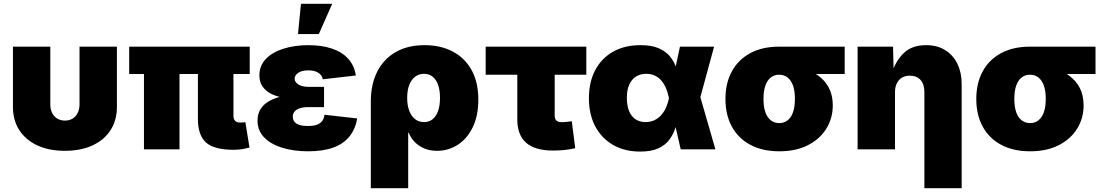

<svg xmlns="http://www.w3.org/2000/svg" viewBox="-20 -784 5788 1008"><path d="M320.3 7.8Q237.3 7.8 176.3 -20.5Q115.2 -48.8 81.5 -100.6Q47.9 -152.3 47.9 -223.1V-539.1H244.1V-236.3Q244.1 -210.4 253.7 -191.2Q263.2 -171.9 280.8 -161.4Q298.3 -150.9 320.8 -150.9Q343.8 -150.9 361.1 -161.4Q378.4 -171.9 387.9 -191.2Q397.5 -210.4 397.5 -236.3V-539.1H593.8V-223.1Q593.8 -152.3 560.3 -100.6Q526.9 -48.8 465.3 -20.5Q403.8 7.8 320.3 7.8Z M1206.1 2.4Q1103.5 2.4 1061.3 -36.1Q1019 -74.7 1019 -159.2V-502.9H1205.6V-174.8Q1205.6 -158.2 1214.8 -149.4Q1224.1 -140.6 1241.7 -140.6Q1250.5 -140.6 1257.6 -141.1Q1264.6 -141.6 1268.1 -142.6L1290 -9.3Q1277.8 -5.9 1255.9 -1.7Q1233.9 2.4 1206.1 2.4ZM735.8 0V-502.9H922.4V0ZM658.2 -395.5V-539.1H1291V-395.5Z M1597.7 10.3Q1522.5 10.3 1462.4 -8.1Q1402.3 -26.4 1367.2 -62.3Q1332 -98.1 1332 -150.4Q1332 -187 1348.9 -212.9Q1365.7 -238.8 1396.7 -255.4Q1427.7 -272 1469.5 -280Q1511.2 -288.1 1560.5 -288.1H1681.2V-221.7H1598.6Q1571.8 -221.7 1553.7 -215.6Q1535.6 -209.5 1526.4 -198.2Q1517.1 -187 1517.1 -170.9Q1517.1 -148.9 1535.6 -135.7Q1554.2 -122.6 1597.2 -122.6Q1625 -122.6 1643.1 -128.9Q1661.1 -135.3 1671.1 -148.4Q1681.2 -161.6 1683.6 -181.6L1855.5 -162.1Q1845.7 -106.4 1814.9 -67.9Q1784.2 -29.3 1730.5 -9.5Q1676.8 10.3 1597.7 10.3ZM1562.5 -263.2Q1514.6 -263.2 1474.1 -269.8Q1433.6 -276.4 1404.1 -291.3Q1374.5 -306.2 1358.2 -330.1Q1341.8 -354 1341.8 -388.2Q1341.8 -439.5 1376 -474.9Q1410.2 -510.3 1468.8 -528.6Q1527.3 -546.9 1599.1 -546.9Q1668 -546.9 1720.9 -529.5Q1773.9 -512.2 1806.9 -476.8Q1839.8 -441.4 1848.1 -387.7L1674.8 -367.7Q1670.9 -389.6 1651.1 -402.1Q1631.3 -414.6 1599.1 -414.6Q1564.5 -414.6 1545.7 -401.6Q1526.9 -388.7 1526.9 -371.1Q1526.9 -352.5 1546.9 -340.3Q1566.9 -328.1 1598.6 -328.1H1681.2V-263.2ZM1544.4 -605 1560.1 -764.2H1724.1L1653.8 -605Z M1926.8 204.1V-251Q1926.8 -341.3 1960.4 -407.7Q1994.1 -474.1 2057.1 -510.5Q2120.1 -546.9 2209 -546.9Q2293 -546.9 2356.4 -513.7Q2419.9 -480.5 2455.6 -416.7Q2491.2 -353 2491.2 -260.7Q2491.2 -176.8 2462.2 -116.5Q2433.1 -56.2 2383.8 -24.2Q2334.5 7.8 2274.4 7.8Q2237.3 7.8 2208 -4.4Q2178.7 -16.6 2158 -37.8Q2137.2 -59.1 2126 -86.9H2123V204.1ZM2206.1 -143.1Q2232.9 -143.1 2251.7 -158.4Q2270.5 -173.8 2280.3 -202.4Q2290 -231 2290 -270Q2290 -309.6 2280.3 -337.6Q2270.5 -365.7 2251.7 -381.1Q2232.9 -396.5 2206.1 -396.5Q2179.2 -396.5 2159.2 -381.1Q2139.2 -365.7 2128.4 -337.6Q2117.7 -309.6 2117.7 -270Q2117.7 -231.4 2128.4 -202.9Q2139.2 -174.3 2158.9 -158.7Q2178.7 -143.1 2206.1 -143.1Z M2882.8 6.3Q2789.1 6.3 2742.4 -34.4Q2695.8 -75.2 2695.8 -156.7V-391.6H2529.8V-539.1H3058.1V-391.6H2892.1V-178.2Q2892.1 -159.7 2900.9 -151.1Q2909.7 -142.6 2930.7 -142.6Q2940.9 -142.6 2957.5 -144.3Q2974.1 -146 2981.9 -147.5L3000 -5.9Q2967.8 1.5 2938.7 3.9Q2909.7 6.3 2882.8 6.3Z M3340.8 11.7Q3258.8 11.7 3198.5 -23.2Q3138.2 -58.1 3105 -120.8Q3071.8 -183.6 3071.8 -268.1Q3071.8 -353 3104.7 -415.5Q3137.7 -478 3198.5 -512.5Q3259.3 -546.9 3342.3 -546.9Q3400.9 -546.9 3438 -530.8Q3475.1 -514.6 3496.6 -488.5Q3518.1 -462.4 3529.3 -430.9Q3540.5 -399.4 3546.9 -369.1H3599.1L3655.8 -277.8L3735.8 0H3553.7L3491.7 -271Q3484.9 -303.2 3473.9 -326.7Q3462.9 -350.1 3448 -365.5Q3433.1 -380.9 3414.3 -388.7Q3395.5 -396.5 3373 -396.5Q3340.8 -396.5 3317.9 -381.3Q3294.9 -366.2 3283 -338.4Q3271 -310.5 3271 -270.5Q3271 -230 3282.5 -201.4Q3293.9 -172.9 3316.2 -158Q3338.4 -143.1 3369.1 -143.1Q3393.1 -143.1 3412.8 -151.6Q3432.6 -160.2 3448.2 -176.3Q3463.9 -192.4 3474.9 -215.6Q3485.8 -238.8 3491.7 -268.1L3549.8 -539.1H3729L3655.3 -268.1L3598.6 -177.7H3543Q3536.1 -146.5 3525.9 -113.3Q3515.6 -80.1 3495.1 -51.8Q3474.6 -23.4 3437.7 -5.9Q3400.9 11.7 3340.8 11.7Z M4071.3 10.3Q3983.4 10.3 3919.9 -23.4Q3856.4 -57.1 3822.5 -118.9Q3788.6 -180.7 3788.6 -264.6Q3788.6 -347.7 3822.3 -409.4Q3856 -471.2 3919.2 -505.1Q3982.4 -539.1 4070.3 -539.1H4414.6V-395.5H4176.3L4070.3 -391.6Q4044.9 -391.6 4026.6 -377.2Q4008.3 -362.8 3998.3 -335Q3988.3 -307.1 3988.3 -264.6Q3988.3 -222.7 3998.3 -194.6Q4008.3 -166.5 4027.1 -152.1Q4045.9 -137.7 4071.3 -137.7Q4096.2 -137.7 4114.7 -152.1Q4133.3 -166.5 4143.3 -194.6Q4153.3 -222.7 4153.3 -264.6Q4153.3 -307.1 4143.3 -335Q4133.3 -362.8 4114.7 -377.2Q4096.2 -391.6 4071.3 -391.6V-440.9Q4131.8 -440.9 4183.3 -428.2Q4234.9 -415.5 4272.5 -389.4Q4310.1 -363.3 4331.1 -324Q4352.1 -284.7 4352.1 -231Q4352.1 -163.6 4318.4 -108.9Q4284.7 -54.2 4221.9 -22Q4159.2 10.3 4071.3 10.3Z M4678.7 -299.3V0H4482.4V-539.1H4668.5L4671.9 -398.9H4661.6Q4681.2 -462.4 4723.9 -504.6Q4766.6 -546.9 4842.3 -546.9Q4900.4 -546.9 4942.1 -521Q4983.9 -495.1 5006.3 -449Q5028.8 -402.8 5028.8 -342.8V204.1H4833V-300.8Q4833 -341.3 4813 -364Q4793 -386.7 4756.3 -386.7Q4732.4 -386.7 4715.1 -376.2Q4697.8 -365.7 4688.2 -346.4Q4678.7 -327.1 4678.7 -299.3Z M5388.2 10.3Q5300.3 10.3 5236.8 -23.4Q5173.3 -57.1 5139.4 -118.9Q5105.5 -180.7 5105.5 -264.6Q5105.5 -347.7 5139.2 -409.4Q5172.9 -471.2 5236.1 -505.1Q5299.3 -539.1 5387.2 -539.1H5731.4V-395.5H5493.2L5387.2 -391.6Q5361.8 -391.6 5343.5 -377.2Q5325.2 -362.8 5315.2 -335Q5305.2 -307.1 5305.2 -264.6Q5305.2 -222.7 5315.2 -194.6Q5325.2 -166.5 5344 -152.1Q5362.8 -137.7 5388.2 -137.7Q5413.1 -137.7 5431.6 -152.1Q5450.2 -166.5 5460.2 -194.6Q5470.2 -222.7 5470.2 -264.6Q5470.2 -307.1 5460.2 -335Q5450.2 -362.8 5431.6 -377.2Q5413.1 -391.6 5388.2 -391.6V-440.9Q5448.7 -440.9 5500.2 -428.2Q5551.8 -415.5 5589.4 -389.4Q5627 -363.3 5647.9 -324Q5668.9 -284.7 5668.9 -231Q5668.9 -163.6 5635.3 -108.9Q5601.6 -54.2 5538.8 -22Q5476.1 10.3 5388.2 10.3Z"/></svg>

Font: Inter 18pt Black
Style: Regular
Weight: 900
Designer: Rasmus Andersson
Foundry: rsms
Version: Version 4.001;git-66647c0bb